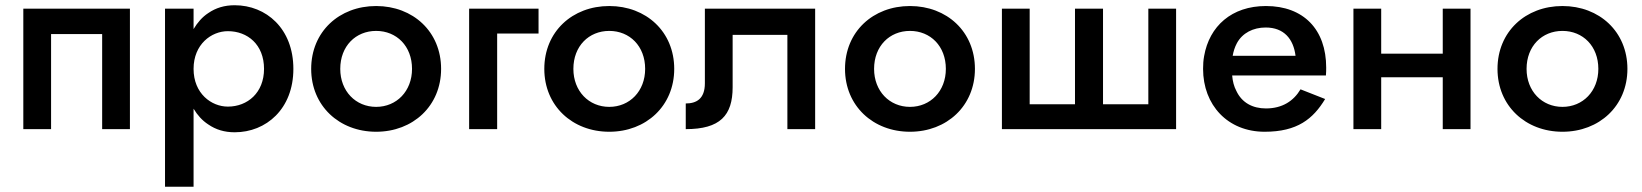

<svg xmlns="http://www.w3.org/2000/svg" viewBox="-20 -493 6267 733"><path d="M476 -460H69V0H175V-363H370V0H476Z M719 220V-78C734 -53 752 -33 775 -18C804 2 837 12 876 12C996 12 1100 -77 1100 -230C1100 -384 996 -473 876 -473C837 -473 804 -463 775 -443C752 -428 734 -407 719 -382V-460H610V220ZM988 -230C988 -139 925 -86 850 -86C787 -86 719 -136 719 -230C719 -324 787 -374 850 -374C925 -374 988 -323 988 -230Z M1168 -230C1168 -89 1275 10 1416 10C1557 10 1664 -89 1664 -230C1664 -372 1557 -470 1416 -470C1275 -470 1168 -372 1168 -230ZM1279 -230C1279 -317 1338 -375 1416 -375C1494 -375 1553 -317 1553 -230C1553 -145 1494 -85 1416 -85C1338 -85 1279 -145 1279 -230Z M1771 -460V0H1878V-365H2036V-460Z M2058 -230C2058 -89 2165 10 2306 10C2447 10 2554 -89 2554 -230C2554 -372 2447 -470 2306 -470C2165 -470 2058 -372 2058 -230ZM2169 -230C2169 -317 2228 -375 2306 -375C2384 -375 2443 -317 2443 -230C2443 -145 2384 -85 2306 -85C2228 -85 2169 -145 2169 -230Z M3092 -460H2671V-175C2671 -115 2638 -98 2598 -98V0C2729 0 2777 -52 2777 -160V-360H2986V0H3092Z M3206 -230C3206 -89 3313 10 3454 10C3595 10 3702 -89 3702 -230C3702 -372 3595 -470 3454 -470C3313 -470 3206 -372 3206 -230ZM3317 -230C3317 -317 3376 -375 3454 -375C3532 -375 3591 -317 3591 -230C3591 -145 3532 -85 3454 -85C3376 -85 3317 -145 3317 -230Z M4191 -95V-460H4084V-95H3911V-460H3805V0H4470V-460H4364V-95Z M4945 -152C4919 -108 4876 -79 4813 -79C4762 -79 4721 -101 4700 -146C4691 -163 4686 -182 4684 -205H5042C5043 -217 5043 -227 5043 -235C5043 -380 4957 -470 4813 -470C4682 -470 4597 -393 4577 -279C4574 -263 4573 -247 4573 -230C4573 -92 4667 10 4808 10C4933 10 4993 -39 5039 -115ZM4686 -280C4689 -297 4694 -313 4702 -328C4723 -367 4764 -388 4812 -388C4882 -388 4918 -344 4926 -280Z M5488 -460V-288H5253V-460H5147V0H5253V-198H5488V0H5594V-460Z M5697 -230C5697 -89 5804 10 5945 10C6086 10 6193 -89 6193 -230C6193 -372 6086 -470 5945 -470C5804 -470 5697 -372 5697 -230ZM5808 -230C5808 -317 5867 -375 5945 -375C6023 -375 6082 -317 6082 -230C6082 -145 6023 -85 5945 -85C5867 -85 5808 -145 5808 -230Z"/></svg>

Font: Jost Medium
Style: Regular
Weight: 500
Version: Version 3.710